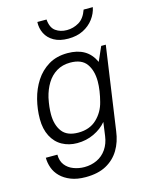

<svg xmlns="http://www.w3.org/2000/svg" viewBox="-134 -820 850 1090"><g transform="rotate(-15 291.0 -275.0)"><path d="M232 186Q182 186 145.5 171.5Q109 157 85.5 133.5Q62 110 51.5 80.5Q41 51 41 21H109Q109 58 127.5 82Q146 106 176.5 117.5Q207 129 240 129Q280 129 314 113Q348 97 370 65Q392 33 398 -11L409 -91Q380 -56 334.5 -34.5Q289 -13 236 -13Q187 -13 148 -34.5Q109 -56 87 -98.5Q65 -141 65 -200Q65 -257 79.5 -314Q94 -371 124 -417.5Q154 -464 201 -492.5Q248 -521 313 -521Q371 -521 410.5 -498Q450 -475 472 -427L509 -511H536L466 -22Q458 40 430 86.5Q402 133 353.5 159.5Q305 186 232 186ZM257 -69Q324 -69 365.5 -108.5Q407 -148 421 -205Q429 -235 433.5 -265.5Q438 -296 438 -322Q438 -385 409.5 -425Q381 -465 314 -465Q268 -465 233.5 -444Q199 -423 177 -387Q155 -351 144 -305Q138 -276 135.5 -253Q133 -230 133 -209Q133 -147 162 -108Q191 -69 257 -69ZM340 -599Q290 -599 256.5 -618Q223 -637 207.5 -668.5Q192 -700 194 -736H248Q252 -687 279.5 -667.5Q307 -648 345 -648Q383 -648 416 -667.5Q449 -687 466 -736H520Q513 -700 489.5 -668.5Q466 -637 428.5 -618Q391 -599 340 -599Z"/></g></svg>

Font: Chivo Medium ExtraLight
Style: Italic
Weight: 250
Italic angle: -8.05°
Version: Version 2.002